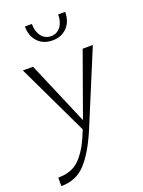

<svg xmlns="http://www.w3.org/2000/svg" viewBox="-138 -585 636 851"><g transform="rotate(-20 180.0 -160.0)"><path d="M175 -4 15 -340H63L190 -42L297 -340H345L200 9Q160 103 115.5 151.5Q71 200 0 200V160Q36 160 63.5 148.5Q91 137 111.5 112Q132 87 145.5 62Q159 37 175 -4ZM247 -520H280Q280 -475 254 -447.5Q228 -420 185 -420Q142 -420 116 -447.5Q90 -475 90 -520H123Q123 -484 140 -462Q157 -440 185 -440Q213 -440 230 -462Q247 -484 247 -520Z"/></g></svg>

Font: Glametrix
Style: Light
Weight: 300
Designer: gluk
Foundry: gluk
Version: Version 0.40